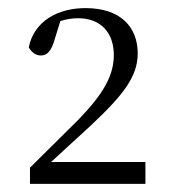

<svg xmlns="http://www.w3.org/2000/svg" viewBox="-20 -916 421 474"><path d="M54 -462H339V-516H106L204 -606C284 -681 320 -727 320 -784C320 -848 279 -896 191 -896C123 -896 64 -864 51 -799C58 -787 68 -779 81 -779C96 -779 107 -790 115 -819L129 -864C145 -869 159 -871 173 -871C229 -871 261 -835 261 -780C261 -728 233 -682 174 -621L54 -502Z"/></svg>

Font: Noto Serif KR Light
Style: Regular
Weight: 300
Designer: Ryoko NISHIZUKA 西塚涼子 (kana & ideographs); Frank Grießhammer (Latin, Greek & Cyrillic); Wenlong ZHANG 张文龙 (bopomofo); San
Foundry: Adobe
Version: Version 2.001;hotconv 1.1.0;makeotfexe 2.6.0